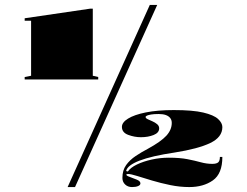

<svg xmlns="http://www.w3.org/2000/svg" viewBox="-20 -743 1001 778"><path d="M80 -421V-431L106 -436V-659H80V-669L346 -708H356V-436L378 -431V-421ZM515 15Q498 15 487 4.5Q476 -6 476 -22Q476 -53 491 -74Q506 -95 530 -111Q554 -127 579 -140Q632 -169 654 -193Q676 -217 676 -245Q676 -257 669.5 -265Q663 -273 651.5 -277Q640 -281 623 -281Q604 -281 592.5 -279Q581 -277 575.5 -274.5Q570 -272 570 -269Q570 -264 578.5 -260Q587 -256 597.5 -251.5Q608 -247 616.5 -240Q625 -233 625 -223Q625 -205 602.5 -196Q580 -187 551 -187Q525 -187 499.5 -196.5Q474 -206 474 -229Q474 -247 499 -262.5Q524 -278 571 -287.5Q618 -297 684 -297Q761 -297 803.5 -287Q846 -277 863.5 -261Q881 -245 881 -228Q881 -187 832 -163.5Q783 -140 688 -125Q594 -111 545 -92Q496 -73 491 -50L498 -48Q509 -64 535 -76.5Q561 -89 595 -96.5Q629 -104 664 -104Q709 -104 739.5 -98Q770 -92 793.5 -85.5Q817 -79 840 -79Q857 -79 864 -85Q871 -91 871 -107H881Q881 -39 842.5 -12Q804 15 747 15Q709 15 670 7Q631 -1 596 -11.5Q561 -22 535.5 -30Q510 -38 499 -38Q492 -38 492 -35Q492 -31 506 -26Q520 -21 534.5 -15Q549 -9 549 0Q549 7 539.5 11Q530 15 515 15ZM254 15 587 -723H617L284 15Z"/></svg>

Font: Kalnia Expanded
Style: Bold
Weight: 700
Width: 7
Designer: Frida Medrano
Foundry: Frida Medrano
Version: Version 1.105